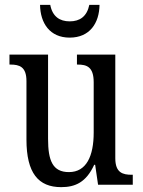

<svg xmlns="http://www.w3.org/2000/svg" viewBox="-20 -761 588 791"><path d="M267 -606C350 -606 389 -666 390 -741H348C338 -693 309 -673 267 -673C226 -673 196 -693 187 -741H145C146 -666 185 -606 267 -606ZM232 10C290 10 335 -10 368 -82H372L384 0H527V-41H523C486 -41 455 -49 455 -109V-536H297V-495H300C337 -495 366 -486 366 -422V-215C366 -118 336 -52 264 -52C197 -52 178 -99 178 -189V-536H19V-495H23C60 -495 89 -486 89 -427V-186C89 -48 138 10 232 10Z"/></svg>

Font: Noto Serif Myanmar Condensed
Style: Regular
Weight: 400
Width: 3
Designer: Ben Mitchell and the Monotype Design Team
Foundry: Monotype Imaging Inc.
Version: Version 2.106